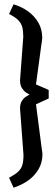

<svg xmlns="http://www.w3.org/2000/svg" viewBox="-20 -720 257 891"><path d="M43 151 22 105Q50 90 64 77Q78 64 83.5 46Q89 28 89 -1L73 -216Q73 -239 82 -252.5Q91 -266 102 -272.5Q113 -279 117 -281Q113 -283 102.5 -289.5Q92 -296 82.5 -310Q73 -324 73 -347L88 -549Q88 -578 83 -595.5Q78 -613 64 -627Q50 -641 22 -655L43 -700Q80 -689 110 -667.5Q140 -646 158 -615Q176 -584 176 -544Q176 -540 174.5 -528.5Q173 -517 172 -513L147 -328Q162 -321 177.5 -315Q193 -309 206 -302V-263Q193 -257 177.5 -250Q162 -243 147 -236L174 -28Q175 -23 176 -15.5Q177 -8 177 -5Q177 35 158.5 66Q140 97 110 118Q80 139 43 151Z"/></svg>

Font: Faustina Light Medium
Style: Regular
Weight: 500
Version: Version 1.200